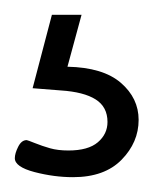

<svg xmlns="http://www.w3.org/2000/svg" viewBox="-20 -29 207 259"><path d="M167 132.7Q167 163 144 186.5Q121 210 78.5 210Q53 210 26.5 203.1Q0 196.1 0 184.4Q0 178 4.5 169Q9 160 16 160Q17 160 27 164Q37 168 47.5 171Q58 174 72.3 174Q99 174 112 162.9Q125 151.8 125 135.5Q125 115.2 109 105.1Q93 95 62 93L24 90L50 -9H90L71 61Q119 62 143 82.7Q167 103.4 167 132.7Z"/></svg>

Font: Dosis
Style: Regular
Weight: 400
Designer: Edgar Tolentino, Pablo Impallari, Igino Marini
Foundry: Edgar Tolentino, Pablo Impallari, Igino Marini
Version: Version 1.007;Glyphs 3.1.1 (3134)